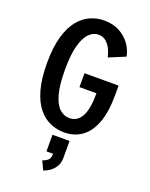

<svg xmlns="http://www.w3.org/2000/svg" viewBox="-176 -796 902 1157"><g transform="rotate(20 275.0 -218.0)"><path d="M288 11Q241 11 198 -7.8Q155 -26.5 121.5 -68.2Q88 -110 68.8 -178.8Q49.5 -247.5 49.5 -348Q49.5 -447.5 69 -516.2Q88.5 -585 122.2 -626.8Q156 -668.5 198.5 -687.2Q241 -706 287 -706Q343.5 -706 385.5 -683.5Q427.5 -661 453.5 -624.8Q479.5 -588.5 487 -547L382 -503.5Q377.5 -525.5 366 -551.2Q354.5 -577 334.2 -595.5Q314 -614 284.5 -614Q252 -614 225 -588Q198 -562 181.5 -503.8Q165 -445.5 165 -348Q165 -249 181.2 -190.5Q197.5 -132 225.5 -106.5Q253.5 -81 289 -81Q338.5 -81 365.2 -127.5Q392 -174 392 -277.5H283V-366.5H501.5V-306.5Q501.5 -195.5 474.5 -125.5Q447.5 -55.5 399.5 -22.2Q351.5 11 288 11ZM228.5 154.5V48H338V154.5Q338 191.5 322 215.5Q306 239.5 285 252.5Q264 265.5 249.5 269.5L223 213.5Q239 210 255 197.5Q271 185 271 154.5Z"/></g></svg>

Font: Trispace SemiCondensed Medium
Style: Regular
Weight: 500
Width: 4
Designer: Tyler Finck
Foundry: Etcetera Type Company
Version: Version 1.210; ttfautohint (v1.8.3)